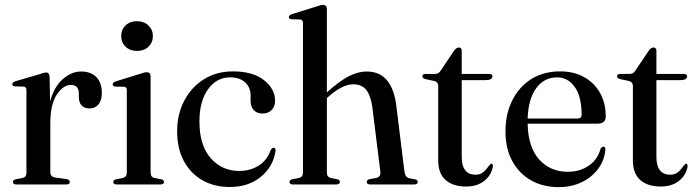

<svg xmlns="http://www.w3.org/2000/svg" viewBox="-20 -757 2862 788"><path d="M183.5 -443 185.5 -340Q202 -401 237.5 -432.2Q273 -463.5 312.5 -463.5Q353.5 -463.5 375.8 -440.2Q398 -417 398 -376.5Q398 -344.5 384 -328.2Q370 -312 348.5 -312Q304.5 -312 303.5 -359V-374.5Q303 -408.5 270.5 -408.5Q240 -408.5 213.2 -369Q186.5 -329.5 186.5 -250.5V-50Q186.5 -31.5 206 -28.5L253 -22Q266.5 -19.5 266.5 -10.5Q266.5 0 252 0H47Q33 0 33 -10.5Q33 -18 45 -21.5L72.5 -26.5Q88.5 -30 88.5 -48V-386.5Q88.5 -400.5 77.5 -401.5L40.5 -402.5Q30.5 -403.5 30.5 -411.5Q30.5 -419 43 -423.5L142.5 -452.5Q154.5 -457 160.5 -458.2Q166.5 -459.5 170.5 -459.5Q182 -459.5 183.5 -443Z M542 -548Q513.5 -548 495.5 -565.2Q477.5 -582.5 477.5 -609Q477.5 -635.5 495.5 -652.8Q513.5 -670 542 -670Q571 -670 589.2 -652.5Q607.5 -635 607.5 -609Q607.5 -582.5 589.2 -565.2Q571 -548 542 -548ZM598 -444V-49Q598 -30 614.5 -26.5L641 -21.5Q653 -18.5 653 -10.5Q653 0 639 0H458.5Q445 0 445 -10.5Q445 -18 456 -21L484 -26.5Q500.5 -30.5 500.5 -48.5V-386.5Q500.5 -400 489 -401L453 -401.5Q442.5 -403 442.5 -411Q442.5 -418 455 -423L555 -454Q573.5 -460.5 582 -460.5Q598 -460.5 598 -444Z M1109 -342.5Q1109 -320.5 1095 -305.8Q1081 -291 1058 -291Q1034.5 -291 1021.5 -305Q1008.5 -319 1008.5 -343V-364.5Q1008.5 -398.5 986 -419Q963.5 -439.5 924.5 -439.5Q868.5 -439.5 833.5 -390.2Q798.5 -341 798.5 -259Q798.5 -160 844.8 -107.8Q891 -55.5 961.5 -55.5Q1008 -55.5 1042.5 -77.8Q1077 -100 1091 -141.5Q1097.5 -150.5 1103.5 -150.5Q1111.5 -150.5 1111 -138.5Q1101 -72 1050 -30.8Q999 10.5 923 10.5Q860 10.5 811.2 -17Q762.5 -44.5 734.8 -95.8Q707 -147 707 -218.5Q707 -287.5 735.8 -343Q764.5 -398.5 816 -431.2Q867.5 -464 936.5 -464Q1017.5 -464 1063.2 -428.2Q1109 -392.5 1109 -342.5Z M1321.5 -720.5V-378Q1373.5 -424.5 1411.2 -444Q1449 -463.5 1484.5 -463.5Q1538 -463.5 1567.8 -428Q1597.5 -392.5 1606 -327L1640 -52Q1643 -29.5 1659.5 -25.5L1683.5 -21Q1694.5 -18 1694.5 -10.5Q1694.5 0 1680.5 0H1499.5Q1485 0 1485 -10.5Q1485 -18 1495.5 -21.5L1523.5 -26.5Q1543.5 -31 1541 -52L1508.5 -314.5Q1502 -363.5 1483.8 -387.2Q1465.5 -411 1429.5 -411Q1386 -411 1329.5 -361.5L1321.5 -354.5V-49Q1321.5 -30.5 1337.5 -26.5L1364 -21.5Q1375 -18.5 1375 -10.5Q1375 0 1360.5 0H1181.5Q1168 0 1168 -10.5Q1168 -18 1180 -21.5L1207 -26.5Q1223.5 -30.5 1223.5 -48.5V-662.5Q1223.5 -676 1212 -677L1176 -678Q1165.5 -679 1165.5 -687Q1165.5 -694.5 1178 -699L1278 -730Q1297 -737 1305.5 -737Q1321.5 -737 1321.5 -720.5Z M1763 -424.5 1727.5 -432Q1713.5 -435.5 1713.5 -443.5Q1713.5 -453.5 1726 -453.5H1764Q1781 -453.5 1788.5 -467L1843 -548Q1852.5 -562 1863 -562Q1875 -562 1875 -548.5V-453.5H1987.5Q2001 -453.5 2001 -444Q2001 -428 1972 -428H1875V-113Q1875 -76.5 1889.5 -58.2Q1904 -40 1930 -40Q1949 -40 1960 -47.8Q1971 -55.5 1978.5 -66Q1986 -76.5 1994 -84.5Q2003.5 -87.5 2003 -74.5Q1997 -38.5 1968 -15Q1939 8.5 1892.5 8.5Q1839.5 8.5 1809 -18Q1778.5 -44.5 1778.5 -99V-404.5Q1778.5 -420 1763 -424.5Z M2466 -279Q2466 -249.5 2432.5 -249.5H2145.5Q2147.5 -152.5 2193 -102.2Q2238.5 -52 2311 -52Q2360.5 -52 2397 -77.5Q2433.5 -103 2444.5 -146Q2450.5 -155 2456.5 -155Q2465 -155 2464.5 -142.5Q2461 -99.5 2435.5 -64.8Q2410 -30 2368 -9.5Q2326 11 2273 11Q2208 11 2158.8 -17.2Q2109.5 -45.5 2082 -96.8Q2054.5 -148 2054.5 -217.5Q2054.5 -288.5 2082 -344.2Q2109.5 -400 2159.8 -432Q2210 -464 2278.5 -464Q2336 -464 2378 -440.2Q2420 -416.5 2443 -375Q2466 -333.5 2466 -279ZM2266.5 -439.5Q2213 -439.5 2180.5 -394.8Q2148 -350 2145.5 -270.5H2350Q2367 -270.5 2367 -286Q2367 -360.5 2339 -400Q2311 -439.5 2266.5 -439.5Z M2562 -424.5 2526.5 -432Q2512.5 -435.5 2512.5 -443.5Q2512.5 -453.5 2525 -453.5H2563Q2580 -453.5 2587.5 -467L2642 -548Q2651.5 -562 2662 -562Q2674 -562 2674 -548.5V-453.5H2786.5Q2800 -453.5 2800 -444Q2800 -428 2771 -428H2674V-113Q2674 -76.5 2688.5 -58.2Q2703 -40 2729 -40Q2748 -40 2759 -47.8Q2770 -55.5 2777.5 -66Q2785 -76.5 2793 -84.5Q2802.5 -87.5 2802 -74.5Q2796 -38.5 2767 -15Q2738 8.5 2691.5 8.5Q2638.5 8.5 2608 -18Q2577.5 -44.5 2577.5 -99V-404.5Q2577.5 -420 2562 -424.5Z"/></svg>

Font: Fraunces 72pt S000
Style: Regular
Weight: 400
Version: Version 1.000; ttfautohint (v1.8.3)